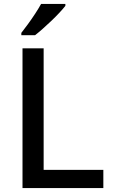

<svg xmlns="http://www.w3.org/2000/svg" viewBox="-20 -961 576 981"><path d="M95 0V-714H203V-93H508V0ZM314 -931Q303 -917 284.5 -897Q266 -877 243.5 -855.5Q221 -834 199 -814.5Q177 -795 159 -781H89V-793Q104 -812 123 -838Q142 -864 160 -891.5Q178 -919 190 -941H314Z"/></svg>

Font: Noto Sans Devanagari Medium
Style: Regular
Weight: 500
Version: Version 2.003